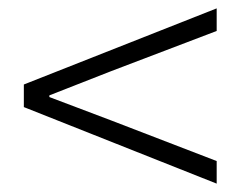

<svg xmlns="http://www.w3.org/2000/svg" viewBox="-20 -597 575 459"><path d="M498 -158V-212L246 -309L98 -365V-369L246 -427L498 -523V-577L37 -395V-341Z"/></svg>

Font: Noto Sans HK Light
Style: Regular
Weight: 300
Designer: Ryoko NISHIZUKA 西塚涼子 (kana, bopomofo & ideographs); Paul D. Hunt (Latin, Greek & Cyrillic); Sandoll Communications 산돌커뮤니
Foundry: Adobe
Version: Version 2.004;hotconv 1.0.118;makeotfexe 2.5.65603